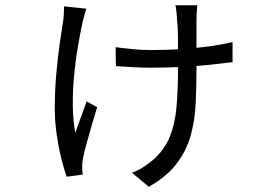

<svg xmlns="http://www.w3.org/2000/svg" viewBox="-20 -619 1040 729"><path d="M729 -599Q728 -586 727 -572.5Q726 -559 726 -546Q726 -535 726 -511Q726 -487 726 -458Q726 -429 726 -402.5Q726 -376 726 -362Q726 -292 723 -227Q720 -162 704 -104.5Q688 -47 650.5 2.5Q613 52 545 90L481 37Q501 30 522.5 16.5Q544 3 560 -11Q604 -49 624.5 -99.5Q645 -150 650.5 -215.5Q656 -281 656 -362Q656 -389 656 -422.5Q656 -456 655.5 -489Q655 -522 652 -545Q652 -556 650 -574Q648 -592 646 -599ZM419 -440Q439 -437 477 -433Q515 -429 554 -429Q613 -429 668.5 -432.5Q724 -436 774 -443Q824 -450 863 -459V-383Q824 -378 776.5 -373Q729 -368 673 -365Q617 -362 552 -362Q518 -362 483.5 -364Q449 -366 420 -368ZM308 -586Q304 -575 300 -560Q296 -545 293 -533Q284 -490 275 -437.5Q266 -385 261 -329Q256 -273 256.5 -218Q257 -163 266 -114Q274 -139 286.5 -172Q299 -205 309 -234L349 -212Q340 -184 329.5 -147.5Q319 -111 309.5 -77Q300 -43 296 -22Q294 -14 293 -4Q292 6 292 12Q292 19 292.5 28.5Q293 38 294 44L233 52Q224 27 213.5 -14.5Q203 -56 195.5 -106.5Q188 -157 188 -208Q188 -273 193.5 -336Q199 -399 206.5 -452Q214 -505 220 -541Q222 -556 222.5 -570.5Q223 -585 223 -595Z"/></svg>

Font: Noto Sans HK
Style: Regular
Weight: 400
Designer: Ryoko NISHIZUKA 西塚涼子 (kana, bopomofo & ideographs); Paul D. Hunt (Latin, Greek & Cyrillic); Sandoll Communications 산돌커뮤니
Foundry: Adobe
Version: Version 2.004-H2;hotconv 1.0.118;makeotfexe 2.5.65603